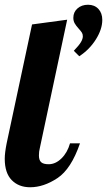

<svg xmlns="http://www.w3.org/2000/svg" viewBox="-28 -783 451 809"><path d="M283 -569 306 -546C334.7 -564.7 358 -588.3 376 -617C394 -645.7 403 -673 403 -699C403 -718.3 397.5 -733.8 386.5 -745.5C375.5 -757.2 361 -763 343 -763C325 -763 310.2 -757.8 298.5 -747.5C286.8 -737.2 281 -724 281 -708C281 -699.3 282.8 -691.7 286.5 -685C290.2 -678.3 295.7 -671 303 -663C309.7 -655.7 314.3 -649.8 317 -645.5C319.7 -641.2 321 -636 321 -630C321 -622.7 318.3 -614.5 313 -605.5C307.7 -596.5 297.7 -584.3 283 -569ZM21.5 -24C41.2 -4 67 6 99 6C137 6 175.3 -6.8 214 -32.5C252.7 -58.2 284.3 -107 309 -179H267C259.7 -153 247.7 -131.8 231 -115.5C214.3 -99.2 196.3 -91 177 -91C162.3 -91 151.8 -93.8 145.5 -99.5C139.2 -105.2 136 -114.7 136 -128C136 -139.3 137.3 -150 140 -160L255 -700L107 -680L0 -179C-5.3 -152.3 -8 -130.7 -8 -114C-8 -74 1.8 -44 21.5 -24Z"/></svg>

Font: DonutKreme
Style: Regular
Weight: 400
Designer: Impallari Type
Foundry: Impallari Type
Version: Version 2.100